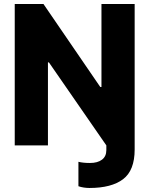

<svg xmlns="http://www.w3.org/2000/svg" viewBox="-20 -727 747 960"><path d="M224.6 -415H219.7V0H53.7V-707H197.3L481.4 -292H487.3V-707H653.3V20.5Q653.3 125 595.5 168.9Q537.6 212.9 426.8 212.9Q413.6 212.9 398.9 210.7Q384.3 208.5 372.1 204.1V82Q395.5 87.9 429.7 87.9Q467.8 87.9 489.7 71.5Q511.7 55.2 511.7 23.4V0Z"/></svg>

Font: Pretendard JP ExtraBold
Style: Regular
Weight: 800
Designer: Base glyphs from Inter by Rasmus Andersson; Hangeul glyphs from Noto Sans CJK(Source Han Sans) by Jang Soo-young and Kan
Foundry: Kil Hyung-jin
Version: Version 1.309